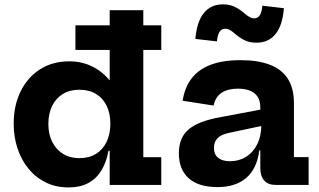

<svg xmlns="http://www.w3.org/2000/svg" viewBox="-20 -836 1440 868"><path d="M475.9 0V-205.5L478.9 -251.4V-317.3L475.9 -406.7V-790H627.9V-125.2H709.1V0ZM321 -610.2V-721.6H709.1V-610.2ZM293.5 -558.8Q352 -558.8 402.1 -532.9Q452.2 -507 489.5 -455Q526.8 -402.9 546.4 -324.9L478.9 -276.9Q478.9 -322.4 462.5 -357Q446 -391.6 414.6 -410.9Q383.2 -430.3 338.8 -430.3Q295 -430.3 263.6 -410.8Q232.2 -391.3 215.4 -356.5Q198.6 -321.7 198.6 -275.6Q198.6 -229.5 216 -194.7Q233.5 -159.9 265 -140.5Q296.6 -121 338.8 -121Q382.6 -121 414 -140.5Q445.4 -159.9 462.1 -195Q478.9 -230.2 478.9 -276.9L493.9 -154.4H470.5Q460.7 -101.7 438 -64.7Q415.3 -27.8 378.5 -8.2Q341.7 11.3 289.8 11.3Q233 11.3 187.3 -11Q141.6 -33.3 109.1 -73Q76.6 -112.6 59.3 -164.7Q41.9 -216.9 41.9 -276.7Q41.9 -359.2 73.2 -422.9Q104.5 -486.6 161.1 -522.7Q217.7 -558.8 293.5 -558.8Z M1225.6 0Q1192.5 0 1174.7 -19.8Q1156.8 -39.5 1156.8 -75.7V-194.2L1167.5 -214.2L1161.5 -274.1L1156.8 -307.3V-350.8Q1156.8 -379.5 1144.8 -398.2Q1132.8 -416.9 1110 -426Q1087.3 -435.2 1055.6 -435.2Q1010.5 -435.2 982.3 -416.8Q954 -398.4 945.7 -358.8L805.7 -380.6Q814.5 -438.9 845.1 -480Q875.7 -521 930.7 -542.5Q985.7 -564 1068.2 -564Q1145.4 -564 1199.1 -543.7Q1252.8 -523.5 1280.8 -480.6Q1308.8 -437.7 1308.8 -369.6V-125.5H1375.2V0ZM964 9.8Q877.4 9.8 833 -30.2Q788.6 -70.2 788.6 -143Q788.6 -214.2 833.1 -251.3Q877.6 -288.4 972.4 -305.5L1185.1 -345.6V-271.4L1016.4 -235.5Q980.5 -228.4 963.9 -211.7Q947.3 -195 947.3 -167.7Q947.3 -137.9 966.2 -122.5Q985.1 -107.1 1019.8 -107.1Q1060.2 -107.1 1092.3 -127Q1124.4 -146.9 1143 -184.2Q1161.5 -221.6 1161.5 -274.1L1186.5 -156.5H1152.5Q1141.5 -72.8 1093 -31.5Q1044.5 9.8 964 9.8ZM1166 -810.3 1263.5 -798.9Q1257.1 -720.4 1225.4 -681.7Q1193.8 -643 1139.3 -643Q1109.1 -643 1086.8 -653.7Q1064.4 -664.4 1043.3 -682.6Q1028.4 -695.5 1018.5 -700.9Q1008.7 -706.2 998.4 -706.2Q981.4 -706.2 972.3 -691.8Q963.2 -677.4 960.7 -648.9L863.2 -660Q870 -738.6 901.8 -777.4Q933.5 -816.3 988.2 -816.3Q1018.2 -816.3 1040.9 -805.3Q1063.7 -794.4 1085.1 -775.7Q1100.6 -762.6 1110.3 -757.8Q1119.9 -753 1129 -753Q1145.5 -753 1154.8 -767.5Q1164 -781.9 1166 -810.3Z"/></svg>

Font: Hepta Slab ExtraLight
Style: Regular
Weight: 200
Designer: Michael LaGattuta
Foundry: Michael LaGattuta
Version: Version 1.100